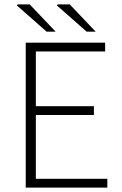

<svg xmlns="http://www.w3.org/2000/svg" viewBox="-20 -853 555 873"><path d="M97 0V-659H458V-619H143V-370H407V-330H143V-40H468V0ZM192 -709 57 -828 60 -833H115L233 -709ZM374 -709 239 -828 242 -833H297L415 -709Z"/></svg>

Font: Source Sans 3 ExtraLight Light
Style: Regular
Weight: 300
Version: Version 3.052;hotconv 1.1.0;makeotfexe 2.6.0